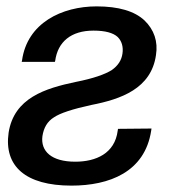

<svg xmlns="http://www.w3.org/2000/svg" viewBox="-20 -567 558 602"><path d="M455 -164 350 -163 349 -157C340 -86 281 -60 216 -60C141 -60 107 -93 113 -140C117 -166 128 -186 149 -199C168 -212 207 -225 267 -238C359 -256 454 -289 469 -394C476 -437 463 -474 433 -503C402 -532 352 -547 283 -547C174 -547 65 -495 49 -377L48 -373H152L153 -376C161 -436 203 -471 273 -471C310 -471 335 -464 349 -451C362 -438 367 -420 364 -399C361 -378 350 -361 330 -347C309 -334 273 -321 217 -310C122 -290 24 -260 7 -151C-8 -46 60 15 204 15C322 15 434 -27 454 -157Z"/></svg>

Font: Cheyenne Sans Medium
Style: Italic
Weight: 500
Italic angle: -8.13011°
Designer: The Public Sans project authors (U.S. Web Design System), Libre Franklin designed by Pablo Impallari and Rodrigo Fuenzal
Foundry: The Cheyenne Sans Project Authors
Version: Version 2.007